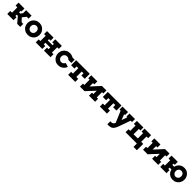

<svg xmlns="http://www.w3.org/2000/svg" viewBox="840 -3189 6080 6080"><g transform="rotate(45 3880.0 -149.0)"><path d="M638 -372H555L456 -248L564 -134H637V0H500L334 -195H284V-134H336V0H56V-134H134V-372H55V-506H319V-372H284V-300H343L394 -374V-506H638Z M712 -255Q712 -328 746.5 -389Q781 -450 842.5 -485.5Q904 -521 981 -521Q1058 -521 1119.5 -485.5Q1181 -450 1215.5 -389Q1250 -328 1250 -255Q1250 -182 1216.5 -120.5Q1183 -59 1121.5 -23.5Q1060 12 981 12Q902 12 840.5 -23.5Q779 -59 745.5 -120Q712 -181 712 -255ZM1103 -255Q1103 -315 1068.5 -350.5Q1034 -386 981 -386Q929 -386 893.5 -350Q858 -314 858 -255Q858 -198 894 -160.5Q930 -123 981 -123Q1033 -123 1068 -160Q1103 -197 1103 -255Z M1993 -372H1921V-134H1993V0H1699V-134H1770V-210H1555V-134H1624V0H1330V-134H1404V-372H1330V-506H1624V-372H1555V-313H1770V-372H1699V-506H1993Z M2597 -172Q2585 -128 2551.5 -86Q2518 -44 2463.5 -16Q2409 12 2339 12Q2263 12 2202.5 -24Q2142 -60 2107.5 -122Q2073 -184 2073 -259Q2073 -334 2107.5 -395.5Q2142 -457 2203 -492.5Q2264 -528 2339 -528Q2421 -528 2492 -485H2589V-338H2454Q2432 -363 2406 -376Q2380 -389 2346 -389Q2290 -389 2254.5 -352Q2219 -315 2219 -258Q2219 -201 2255.5 -164Q2292 -127 2346 -127Q2388 -127 2418.5 -152Q2449 -177 2463 -211Z M3244 -281H3094V-377H3012V-134H3099V0H2782V-134H2861V-377H2783V-281H2634V-506H3244Z M3989 -371H3929V-134H3989V0H3715V-134H3778V-283L3514 0H3310V-134H3372V-372H3309V-506H3583V-372H3523V-218L3787 -506H3989Z M4664 -281H4514V-377H4432V-134H4519V0H4202V-134H4281V-377H4203V-281H4054V-506H4664Z M5270 -372H5209L5073 9Q5044 89 5015 135.5Q4986 182 4942 206Q4898 230 4828 230H4767V96H4815Q4850 96 4877.5 76.5Q4905 57 4919 19L4922 10L4760 -372H4710V-506H4957V-372H4918L4991 -182L5059 -372H5023V-506H5270Z M5918 -134H6010V150H5859V0H5353V-134H5427V-372H5353V-506H5647V-372H5578V-134H5767V-372H5697V-506H5991V-372H5918Z M6815 -371H6755V-134H6815V0H6541V-134H6604V-283L6340 0H6136V-134H6198V-372H6135V-506H6409V-372H6349V-218L6613 -506H6815Z M7735 -255Q7735 -182 7701.5 -121Q7668 -60 7608.5 -24Q7549 12 7474 12Q7371 12 7302.5 -45Q7234 -102 7216 -194H7132V-134H7186V0H6906V-134H6981V-372H6906V-506H7186V-372H7132V-315H7216Q7234 -406 7304 -463.5Q7374 -521 7476 -521Q7549 -521 7608 -485.5Q7667 -450 7701 -389Q7735 -328 7735 -255ZM7588 -255Q7588 -315 7553.5 -350.5Q7519 -386 7466 -386Q7416 -386 7381 -350Q7346 -314 7346 -255Q7346 -217 7362.5 -187Q7379 -157 7406.5 -140Q7434 -123 7466 -123Q7518 -123 7553 -160Q7588 -197 7588 -255Z"/></g></svg>

Font: Arvo
Style: Bold
Weight: 700
Designer: Anton Koovit (Cyrillic Expansion: Cyreal)
Foundry: Anton Koovit, Yassin Baggar
Version: Version 3.000